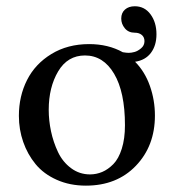

<svg xmlns="http://www.w3.org/2000/svg" viewBox="-20 -580 554 610"><path d="M250 -403.8Q194.8 -403.8 164.8 -353.3Q134.8 -302.7 134.8 -231Q134.8 -197.3 142.1 -162.8Q149.4 -128.4 164.3 -96.9Q179.2 -65.4 205.8 -45.7Q232.4 -25.9 266.1 -25.9Q286.1 -25.9 304.7 -33.7Q323.2 -41.5 340.1 -58.6Q356.9 -75.7 366.9 -107.4Q377 -139.2 377 -182.1Q377 -287.6 342.5 -345.7Q308.1 -403.8 250 -403.8ZM409.2 -383.8Q440.4 -352.1 456.3 -306.9Q472.2 -261.7 472.2 -212.9Q472.2 -116.2 411.6 -53.2Q351.1 9.8 252.9 9.8Q201.7 9.8 160.2 -8.8Q118.7 -27.3 93 -58.6Q67.4 -89.8 53.7 -129.2Q40 -168.5 40 -211.9Q40 -274.4 65.9 -325.7Q91.8 -377 143.3 -408.4Q194.8 -439.9 263.2 -439.9Q323.7 -439.9 370.1 -414.1Q381.8 -412.1 389.2 -412.1Q397 -412.1 407.2 -414.8Q417.5 -417.5 428.2 -426.5Q439 -435.5 439 -449.2Q439 -461.9 430.4 -469Q421.9 -476.1 408.2 -476.1Q388.2 -476.1 376.7 -490Q365.2 -503.9 365.2 -521Q365.2 -539.1 377 -549.6Q388.7 -560.1 408.2 -560.1Q439.5 -560.1 458.3 -534.4Q477.1 -508.8 477.1 -471.2Q477.1 -435.5 459.5 -412.1Q441.9 -388.7 409.2 -383.8Z"/></svg>

Font: Common Serif News
Style: Regular
Weight: 450
Designer: Philipp H. Poll, Khaled Hosny
Foundry: Stefan Peev, Context Ltd.
Version: Version 1.026